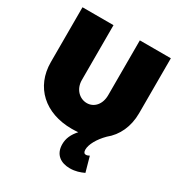

<svg xmlns="http://www.w3.org/2000/svg" viewBox="-214 -850 1169 1244"><g transform="rotate(30 370.5 -228.5)"><path d="M469 -701V-291C469 -221 427 -177 374 -177C320 -177 272 -222 272 -291V-701H40V-291C40 -105 173 16 373 16C390 16 406 15 421 14C387 52 370 89 370 132C370 211 424 244 490 244C533 244 564 232 593 219L562 108C553 113 544 116 536 116C525 116 517 108 517 88C517 50 546 -4 595 -53C662 -107 701 -189 701 -291V-701Z"/></g></svg>

Font: Montserrat arm Black
Style: Regular
Weight: 900
Designer: Julieta Ulanovsky
Foundry: Julieta Ulanovsky
Version: Version 6.000;PS 006.000;hotconv 1.0.88;makeotf.lib2.5.64775